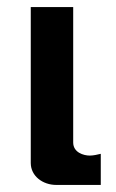

<svg xmlns="http://www.w3.org/2000/svg" viewBox="-20 -520 327 543"><path d="M67 -59C67 -22 101 3 139 3H265V-85C257 -83 244 -80 234 -80C216 -80 187 -89 187 -117V-500H67Z"/></svg>

Font: Perun SemiBold
Style: Regular
Weight: 600
Foundry: Copyright (c) Stefan Peev, Context Ltd, 2016
Version: Version 1.089